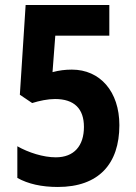

<svg xmlns="http://www.w3.org/2000/svg" viewBox="-20 -734 540 764"><path d="M266 -457C239 -457 216 -454 189 -447L200 -592H415V-714H82L59 -357L108 -324C137 -333 170 -340 199 -340C276 -340 314 -301 314 -229C314 -154 275 -108 202 -108C152 -108 93 -127 49 -152V-26C92 -2 146 10 210 10C373 10 455 -82 455 -236C455 -370 378 -457 266 -457Z"/></svg>

Font: Noto Sans Ethiopic Condensed
Style: Bold
Weight: 700
Width: 3
Designer: Monotype Design Team
Foundry: Monotype Imaging Inc.
Version: Version 2.102